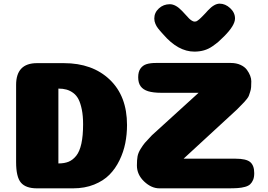

<svg xmlns="http://www.w3.org/2000/svg" viewBox="-20 -1029 1465 1049"><path d="M299 -136Q332 -136 355 -145.5Q378 -155 396.5 -178Q415 -201 424.5 -244Q434 -287 434 -350Q434 -396 427 -430.5Q420 -465 409 -486.5Q398 -508 380.5 -521Q363 -534 343.5 -539.5Q324 -545 299 -545ZM329 -684Q485 -684 579.5 -594Q674 -504 674 -346Q674 -295 664.5 -247Q655 -199 633 -153.5Q611 -108 578 -74.5Q545 -41 494 -20.5Q443 0 379 0H182Q121 0 94.5 -31Q68 -62 68 -143V-565Q68 -684 182 -684ZM1267 -162Q1325 -162 1347 -143.5Q1369 -125 1369 -83Q1369 -61 1363 -46.5Q1357 -32 1347 -22.5Q1337 -13 1318.5 -8Q1300 -3 1279 -1.5Q1258 0 1226 0H851Q807 0 767.5 -37.5Q728 -75 728 -125Q728 -155 731.5 -174.5Q735 -194 748 -215Q761 -236 771.5 -248.5Q782 -261 810 -290L1065 -522H862Q817 -522 789.5 -530.5Q762 -539 748.5 -557.5Q735 -576 735 -607Q735 -637 747.5 -654.5Q760 -672 780.5 -678.5Q801 -685 832 -685H1241Q1271 -685 1294 -674.5Q1317 -664 1329 -647.5Q1341 -631 1347 -615Q1353 -599 1353 -585Q1353 -567 1352 -553Q1351 -539 1346.5 -526.5Q1342 -514 1340 -507Q1338 -500 1328.5 -488Q1319 -476 1315 -472Q1311 -468 1296 -452.5Q1281 -437 1275 -431L983 -162ZM1204 -830Q1186 -812 1174 -801.5Q1162 -791 1140.5 -776Q1119 -761 1094.5 -754Q1070 -747 1042 -747Q953 -747 872 -841Q869 -844 862.5 -851.5Q856 -859 852.5 -863Q849 -867 843.5 -874Q838 -881 835 -886.5Q832 -892 829 -899Q826 -906 824.5 -913Q823 -920 823 -928Q823 -960 848 -983Q873 -1006 908 -1006Q940 -1006 975 -969Q982 -962 994.5 -948Q1007 -934 1013 -928Q1019 -922 1027.5 -916.5Q1036 -911 1043 -911Q1047 -911 1051 -912Q1055 -913 1059.5 -916.5Q1064 -920 1067.5 -922.5Q1071 -925 1077.5 -931.5Q1084 -938 1088.5 -942.5Q1093 -947 1102 -956.5Q1111 -966 1117 -973Q1151 -1009 1180 -1009Q1211 -1009 1237.5 -984.5Q1264 -960 1264 -928Q1264 -890 1204 -830Z"/></svg>

Font: Coiny
Style: Regular
Weight: 400
Version: Version 001.001